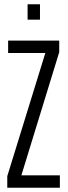

<svg xmlns="http://www.w3.org/2000/svg" viewBox="-20 -878 316 898"><path d="M14 0V-54L192 -630H18V-688H257V-634L80 -58H260V0ZM109 -786V-858H167V-786Z"/></svg>

Font: Saira Ultra Condensed
Style: Regular
Weight: 400
Width: 1
Designer: Hector Gatti with collaboration of the Omnibus-Type team
Foundry: Omnibus-Type
Version: Version 1.001; ttfautohint (v1.8)